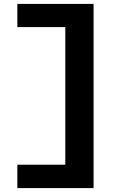

<svg xmlns="http://www.w3.org/2000/svg" viewBox="-20 -817 654 985"><path d="M315 148V-797H460V148ZM340 28V148H69V28ZM340 -797V-678H69V-797Z"/></svg>

Font: Intel One Mono Light
Style: Regular
Weight: 300
Monospace: yes
Designer: Fred Shallcrass
Foundry: Frere-Jones Type LLC
Version: Version 1.004